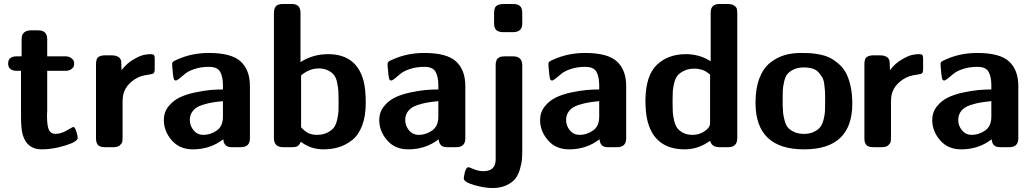

<svg xmlns="http://www.w3.org/2000/svg" viewBox="-20 -742 5215 968"><path d="M21 -422Q21 -458 65 -458H89V-544Q89 -589 137 -589H173Q218 -589 218 -544V-458H309Q327 -458 338 -450Q349 -442 351.5 -435Q354 -428 354 -421Q354 -414 351.5 -407Q349 -400 338.5 -392.5Q328 -385 311 -385H218V-185Q218 -180 217.5 -172Q217 -164 217 -159Q217 -106 227 -86.5Q237 -67 259 -67Q287 -67 317 -84.5Q347 -102 349 -102Q356 -102 361.5 -88Q367 -74 370 -60L372 -47Q372 -28 309.5 -8.5Q247 11 190 11Q117 11 95 -61Q86 -91 86 -152V-385H65Q21 -385 21 -422Z M464 -43V-418Q464 -447 476.5 -455Q489 -463 510 -463H543Q570 -463 583 -450Q590 -442 591 -434Q592 -426 593 -388Q617 -421 651 -441Q685 -461 704.5 -465Q724 -469 739 -469H740Q753 -469 756.5 -464Q760 -459 760 -447V-391Q760 -380 755 -373Q749 -368 728.5 -365.5Q708 -363 692 -358Q658 -346 633 -321Q608 -296 601 -263Q598 -250 598 -225V-50Q598 -29 595 -22.5Q592 -16 580 -6Q568 0 552 0H509Q482 0 473 -12Q464 -24 464 -43Z M806 -137Q806 -176 829 -205Q852 -234 884.5 -250Q917 -266 961.5 -275.5Q1006 -285 1038.5 -288Q1071 -291 1104 -291V-312Q1104 -355 1090 -380Q1076 -405 1033 -405Q994 -405 962 -394.5Q930 -384 914.5 -371Q899 -358 885.5 -347Q872 -336 866 -336L862 -337L858 -340Q855 -345 852.5 -364.5Q850 -384 849 -400L848 -417Q848 -422 848.5 -424.5Q849 -427 852 -430Q855 -433 856.5 -434Q858 -435 865 -438Q872 -441 876 -443Q948 -475 1033 -475Q1147 -475 1193.5 -432Q1240 -389 1240 -308V-45Q1240 0 1195 0H1147Q1125 0 1115.5 -12Q1106 -24 1106 -40Q1040 11 952 11Q885 11 845.5 -35Q806 -81 806 -137ZM937 -137Q937 -108 956 -85Q975 -62 1006 -62Q1040 -62 1072 -83.5Q1104 -105 1104 -154V-232Q1073 -229 1051 -225.5Q1029 -222 999 -212.5Q969 -203 953 -183.5Q937 -164 937 -137Z M1361 -46V-676Q1361 -698 1370.5 -710Q1380 -722 1407 -722H1451Q1495 -722 1495 -678V-429Q1558 -469 1634 -469Q1777 -469 1813 -334Q1824 -292 1824 -224Q1824 -156 1805.5 -108Q1787 -60 1754.5 -35Q1722 -10 1687 0.5Q1652 11 1610 11Q1547 11 1497 -27Q1489 -11 1480.5 -5.5Q1472 0 1453 0H1407Q1361 0 1361 -46ZM1498 -101 1501 -97Q1505 -93 1506.5 -91.5Q1508 -90 1512.5 -86Q1517 -82 1520 -80Q1523 -78 1528 -74.5Q1533 -71 1537.5 -69.5Q1542 -68 1548 -66Q1554 -64 1561 -63Q1568 -62 1576 -62Q1608 -62 1630.5 -73.5Q1653 -85 1663.5 -99Q1674 -113 1680 -139.5Q1686 -166 1686.5 -181.5Q1687 -197 1687 -226Q1687 -231 1687 -234Q1687 -264 1686 -281.5Q1685 -299 1680 -324Q1675 -349 1665 -362.5Q1655 -376 1635 -386.5Q1615 -397 1587 -397Q1540 -397 1498 -362Z M1892 -137Q1892 -176 1915 -205Q1938 -234 1970.5 -250Q2003 -266 2047.5 -275.5Q2092 -285 2124.5 -288Q2157 -291 2190 -291V-312Q2190 -355 2176 -380Q2162 -405 2119 -405Q2080 -405 2048 -394.5Q2016 -384 2000.5 -371Q1985 -358 1971.5 -347Q1958 -336 1952 -336L1948 -337L1944 -340Q1941 -345 1938.5 -364.5Q1936 -384 1935 -400L1934 -417Q1934 -422 1934.5 -424.5Q1935 -427 1938 -430Q1941 -433 1942.5 -434Q1944 -435 1951 -438Q1958 -441 1962 -443Q2034 -475 2119 -475Q2233 -475 2279.5 -432Q2326 -389 2326 -308V-45Q2326 0 2281 0H2233Q2211 0 2201.5 -12Q2192 -24 2192 -40Q2126 11 2038 11Q1971 11 1931.5 -35Q1892 -81 1892 -137ZM2023 -137Q2023 -108 2042 -85Q2061 -62 2092 -62Q2126 -62 2158 -83.5Q2190 -105 2190 -154V-232Q2159 -229 2137 -225.5Q2115 -222 2085 -212.5Q2055 -203 2039 -183.5Q2023 -164 2023 -137Z M2318 157Q2325 101 2342 101Q2345 101 2369 111Q2393 121 2417 121Q2479 121 2479 62V-414Q2479 -422 2480.5 -429Q2482 -436 2484 -440.5Q2486 -445 2490 -448Q2494 -451 2497 -453Q2500 -455 2505 -456Q2510 -457 2512 -457Q2514 -457 2518.5 -457.5Q2523 -458 2524 -458H2567Q2613 -458 2613 -412V15Q2613 41 2611.5 61Q2610 81 2601.5 110.5Q2593 140 2578 159Q2563 178 2533.5 192Q2504 206 2463 206Q2423 206 2370.5 191Q2318 176 2318 157ZM2471 -626V-676Q2471 -692 2475 -701.5Q2479 -711 2487 -715Q2495 -719 2500.5 -720Q2506 -721 2516 -722H2567Q2588 -722 2600.5 -712.5Q2613 -703 2613 -676V-624Q2613 -616 2611.5 -609.5Q2610 -603 2607.5 -598.5Q2605 -594 2601 -590.5Q2597 -587 2594 -585.5Q2591 -584 2586 -582.5Q2581 -581 2578.5 -581Q2576 -581 2572 -580H2568H2516Q2495 -580 2483 -589.5Q2471 -599 2471 -626Z M2703 -137Q2703 -176 2726 -205Q2749 -234 2781.5 -250Q2814 -266 2858.5 -275.5Q2903 -285 2935.5 -288Q2968 -291 3001 -291V-312Q3001 -355 2987 -380Q2973 -405 2930 -405Q2891 -405 2859 -394.5Q2827 -384 2811.5 -371Q2796 -358 2782.5 -347Q2769 -336 2763 -336L2759 -337L2755 -340Q2752 -345 2749.5 -364.5Q2747 -384 2746 -400L2745 -417Q2745 -422 2745.5 -424.5Q2746 -427 2749 -430Q2752 -433 2753.5 -434Q2755 -435 2762 -438Q2769 -441 2773 -443Q2845 -475 2930 -475Q3044 -475 3090.5 -432Q3137 -389 3137 -308V-45Q3137 0 3092 0H3044Q3022 0 3012.5 -12Q3003 -24 3003 -40Q2937 11 2849 11Q2782 11 2742.5 -35Q2703 -81 2703 -137ZM2834 -137Q2834 -108 2853 -85Q2872 -62 2903 -62Q2937 -62 2969 -83.5Q3001 -105 3001 -154V-232Q2970 -229 2948 -225.5Q2926 -222 2896 -212.5Q2866 -203 2850 -183.5Q2834 -164 2834 -137Z M3234 -239Q3236 -363 3292.5 -416Q3349 -469 3438 -469Q3507 -469 3563 -433V-678Q3563 -722 3607 -722H3647Q3669 -722 3680.5 -714.5Q3692 -707 3694.5 -698.5Q3697 -690 3697 -677V-46Q3697 0 3652 0H3606Q3569 0 3560 -32Q3500 11 3433 11Q3282 11 3245 -130Q3234 -172 3234 -239ZM3371 -221Q3371 -193 3372 -176.5Q3373 -160 3378.5 -135.5Q3384 -111 3394 -97Q3404 -83 3424 -72.5Q3444 -62 3472 -62Q3505 -62 3532.5 -80.5Q3560 -99 3560 -121V-366Q3559 -366 3555 -369.5Q3551 -373 3547 -376Q3543 -379 3536 -383Q3529 -387 3521.5 -389.5Q3514 -392 3503.5 -394Q3493 -396 3482 -396Q3451 -396 3428.5 -385Q3406 -374 3395 -360Q3384 -346 3378.5 -321.5Q3373 -297 3372 -282Q3371 -267 3371 -242Z M3789 -224Q3789 -296 3808.5 -347Q3828 -398 3862 -425Q3896 -452 3934 -463.5Q3972 -475 4018 -475Q4044 -475 4063.5 -474Q4083 -473 4111.5 -467.5Q4140 -462 4161 -452Q4182 -442 4205 -423Q4228 -404 4243 -378Q4258 -352 4267.5 -311.5Q4277 -271 4277 -220Q4277 11 4034 11Q3789 11 3789 -224ZM3926 -214Q3927 -188 3928 -175Q3929 -162 3935 -137.5Q3941 -113 3951 -100.5Q3961 -88 3982 -77.5Q4003 -67 4033 -67Q4063 -67 4084 -77.5Q4105 -88 4115.5 -101.5Q4126 -115 4132 -138.5Q4138 -162 4139 -178.5Q4140 -195 4140 -220Q4140 -226 4140 -228V-255Q4140 -276 4139 -286.5Q4138 -297 4135.5 -318Q4133 -339 4126 -351Q4119 -363 4107.5 -376.5Q4096 -390 4077 -396Q4058 -402 4032 -402Q4001 -402 3979.5 -391Q3958 -380 3948 -366.5Q3938 -353 3932.5 -326.5Q3927 -300 3926.5 -285.5Q3926 -271 3926 -241Z M4338 -43V-418Q4338 -447 4350.5 -455Q4363 -463 4384 -463H4417Q4444 -463 4457 -450Q4464 -442 4465 -434Q4466 -426 4467 -388Q4491 -421 4525 -441Q4559 -461 4578.5 -465Q4598 -469 4613 -469H4614Q4627 -469 4630.5 -464Q4634 -459 4634 -447V-391Q4634 -380 4629 -373Q4623 -368 4602.5 -365.5Q4582 -363 4566 -358Q4532 -346 4507 -321Q4482 -296 4475 -263Q4472 -250 4472 -225V-50Q4472 -29 4469 -22.5Q4466 -16 4454 -6Q4442 0 4426 0H4383Q4356 0 4347 -12Q4338 -24 4338 -43Z M4680 -137Q4680 -176 4703 -205Q4726 -234 4758.5 -250Q4791 -266 4835.5 -275.5Q4880 -285 4912.5 -288Q4945 -291 4978 -291V-312Q4978 -355 4964 -380Q4950 -405 4907 -405Q4868 -405 4836 -394.5Q4804 -384 4788.5 -371Q4773 -358 4759.5 -347Q4746 -336 4740 -336L4736 -337L4732 -340Q4729 -345 4726.5 -364.5Q4724 -384 4723 -400L4722 -417Q4722 -422 4722.5 -424.5Q4723 -427 4726 -430Q4729 -433 4730.5 -434Q4732 -435 4739 -438Q4746 -441 4750 -443Q4822 -475 4907 -475Q5021 -475 5067.5 -432Q5114 -389 5114 -308V-45Q5114 0 5069 0H5021Q4999 0 4989.5 -12Q4980 -24 4980 -40Q4914 11 4826 11Q4759 11 4719.5 -35Q4680 -81 4680 -137ZM4811 -137Q4811 -108 4830 -85Q4849 -62 4880 -62Q4914 -62 4946 -83.5Q4978 -105 4978 -154V-232Q4947 -229 4925 -225.5Q4903 -222 4873 -212.5Q4843 -203 4827 -183.5Q4811 -164 4811 -137Z"/></svg>

Font: CMU Sans Serif
Style: Bold
Weight: 700
Version: Version 0.7.0